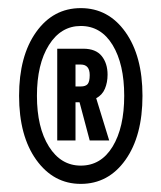

<svg xmlns="http://www.w3.org/2000/svg" viewBox="-20 -742 397 473"><path d="M179 -289Q112 -289 69.5 -348Q27 -407 27 -506Q27 -604 69 -663Q111 -722 179 -722Q247 -722 289 -663Q331 -604 331 -506Q331 -407 289 -348Q247 -289 179 -289ZM179 -334Q229 -334 257.5 -381Q286 -428 286 -506Q286 -584 257.5 -631Q229 -678 179 -678Q130 -678 100.5 -631Q71 -584 71 -506Q71 -428 100.5 -381Q130 -334 179 -334ZM121 -396V-622H185Q216 -622 230.5 -604Q245 -586 245 -558Q245 -539 238.5 -523.5Q232 -508 217 -500L249 -396H201L176 -490H166V-396ZM179 -583H166V-529H179Q191 -529 196 -535Q201 -541 201 -557Q201 -583 179 -583Z"/></svg>

Font: Special Gothic Condensed Medium
Style: Regular
Weight: 500
Width: 3
Designer: Alistair McCready
Foundry: Monolith
Version: Version 1.000; ttfautohint (v1.8.4.7-5d5b)